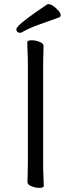

<svg xmlns="http://www.w3.org/2000/svg" viewBox="-20 -900 344 930"><path d="M267 -816Q218 -798 169.5 -781Q121 -764 87 -744Q81 -741 76 -741Q69 -741 64 -746Q59 -751 59 -758Q59 -764 71 -776.5Q83 -789 115.5 -813.5Q148 -838 209 -879Q211 -880 215 -880Q225 -880 238.5 -870.5Q252 -861 263 -848.5Q274 -836 274 -826Q274 -819 267 -816ZM115 -589Q115 -620 113.5 -649Q112 -678 112 -695Q112 -705 134 -705Q151 -705 171 -697.5Q191 -690 191 -677Q191 -665 190 -639.5Q189 -614 189 -588V-106Q189 -75 190.5 -46Q192 -17 192 0Q192 10 170 10Q153 10 133 2.5Q113 -5 113 -18Q113 -30 114 -55.5Q115 -81 115 -107Z"/></svg>

Font: Moon Stars Kai HW
Style: Regular
Weight: 400
Designer: GuiWonder
Version: Version 1.101